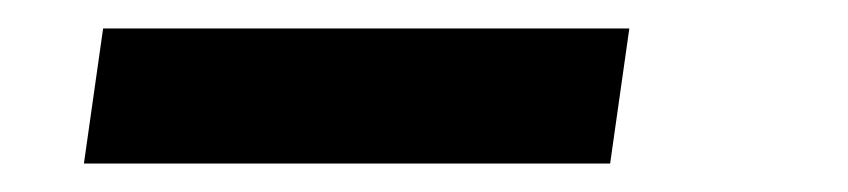

<svg xmlns="http://www.w3.org/2000/svg" viewBox="-20 0 596 135"><path d="M39 115 52.5 20H422.5L409 115Z"/></svg>

Font: Mohave Light Medium
Style: Italic
Weight: 500
Italic angle: -8°
Version: Version 2.003